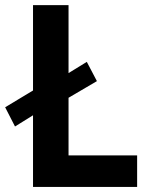

<svg xmlns="http://www.w3.org/2000/svg" viewBox="-35 -740 573 760"><path d="M95.7 -283.7 24.4 -239.3 -14.6 -315.4 95.7 -381.8V-719.7H236.3V-450.7L308.6 -495.1L348.6 -418.9L236.3 -353V-125H507.8V0H95.7Z"/></svg>

Font: Reddit Sans Fudge
Style: Bold
Weight: 700
Designer: Stephen Hutchings
Foundry: Reddit
Version: Version 1.013